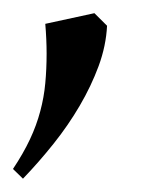

<svg xmlns="http://www.w3.org/2000/svg" viewBox="-23 -118 241 290"><path d="M-3.4 137.2Q12.2 113.8 22.2 92.5Q32.2 71.3 37.8 50Q43.5 28.8 45.4 7.6Q47.4 -13.7 47.4 -37.1Q47.4 -47.4 46.9 -58.8Q46.4 -70.3 45.4 -82L119.6 -98.1L138.7 -79.1Q137.2 -48.8 126 -18.3Q114.7 12.2 97.4 41.7Q80.1 71.3 57.9 99.1Q35.6 127 11.7 151.9Z"/></svg>

Font: Simonetta
Style: Italic
Weight: 400
Italic angle: -2°
Designer: Gayaneh Bagdasaryan
Foundry: BrownFox
Version: Version 1.001